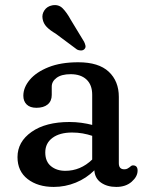

<svg xmlns="http://www.w3.org/2000/svg" viewBox="-20 -725 584 757"><path d="M49 -105.5Q49 -166 104.5 -205Q160 -244 254 -244Q278 -244 301.2 -240.8Q324.5 -237.5 343.5 -232.5V-351.5Q343.5 -390.5 321 -411.5Q298.5 -432.5 258.5 -432.5Q222.5 -432.5 203.2 -418.2Q184 -404 184 -383.5V-350.5Q184 -326.5 168 -313.2Q152 -300 123.5 -300Q98.5 -300 85.2 -313Q72 -326 72 -347.5Q72 -380 97.2 -410.2Q122.5 -440.5 171 -460Q219.5 -479.5 288.5 -479.5Q369 -479.5 408.8 -442.2Q448.5 -405 448.5 -343V-81.5Q448.5 -57.5 470 -57.5Q477.5 -57.5 482 -60Q486.5 -62.5 490 -65Q493.5 -68 496.8 -70.5Q500 -73 504 -73Q522.5 -73 522.5 -52.5Q522.5 -29 499.2 -8.5Q476 12 438.5 12Q402.5 12 378.2 -5Q354 -22 352 -53.5Q320.5 -22 278.8 -5Q237 12 192 12Q129 12 89 -19Q49 -50 49 -105.5ZM158.5 -124Q158.5 -88 181 -69.8Q203.5 -51.5 237.5 -51.5Q297.5 -51.5 343.5 -96V-189.5Q325.5 -195.5 305.8 -199Q286 -202.5 264 -202.5Q215.5 -202.5 187 -181.5Q158.5 -160.5 158.5 -124ZM259 -647 311.5 -560.5Q315.5 -552.5 317 -544.8Q318.5 -537 312.5 -531Q307.5 -526 299.2 -526Q291 -526 284 -529.5L200 -592Q177 -605.5 164 -619Q151 -632.5 148 -650.5Q144.5 -668.5 155 -684.2Q165.5 -700 186 -704Q211 -708.5 227.2 -692Q243.5 -675.5 259 -647Z"/></svg>

Font: Fraunces 9pt SuperSoft
Style: Regular
Weight: 400
Version: Version 1.000;[b76b70a41]